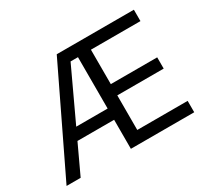

<svg xmlns="http://www.w3.org/2000/svg" viewBox="-140 -924 1230 1141"><g transform="rotate(-30 474.5 -353.5)"><path d="M358.4 -707H887.7V-628.9H547.9V-392.6H866.2V-315.4H547.9V-78.1H893.6V0H459V-628.9H408.2L114.3 0H17.6ZM168.9 -276.4H503.9V-199.2H168.9Z"/></g></svg>

Font: Pretendard Std Variable
Style: Regular
Weight: 400
Designer: Base glyphs from Inter by Rasmus Andersson; Hangeul glyphs from Noto Sans CJK(Source Han Sans) by Jang Soo-young and Kan
Foundry: Kil Hyung-jin
Version: Version 1.309;Glyphs 3.2 (3225)